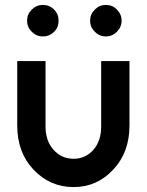

<svg xmlns="http://www.w3.org/2000/svg" viewBox="-20 -748 596 780"><path d="M154 -728Q128 -728 109 -709Q90 -690 90 -664Q90 -638 109 -619Q128 -600 154 -600Q181 -600 200 -619Q218 -637 218 -664Q218 -691 200 -709Q181 -728 154 -728ZM410 -728Q384 -728 365 -709Q346 -690 346 -664Q346 -638 365 -619Q384 -600 410 -600Q436 -600 455 -619Q474 -638 474 -664Q474 -690 455 -709Q437 -728 410 -728ZM50 -500V-238Q50 -129 116 -59Q183 12 279 12Q374 12 440 -59Q506 -129 506 -238V-500H391V-234Q391 -175 359 -139Q327 -103 279 -103Q230 -103 198 -139Q165 -175 165 -234V-500Z"/></svg>

Font: Unageo
Style: SemiBold
Weight: 600
Designer: Richard Sepsi
Foundry: Richard Sepsi
Version: Version 2.000